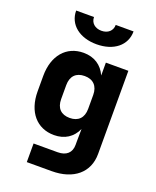

<svg xmlns="http://www.w3.org/2000/svg" viewBox="-173 -884 945 1163"><g transform="rotate(20 300.0 -302.5)"><path d="M297 -635C408 -635 482 -695 482 -785H367C367 -747 339 -722 297 -722C256 -722 227 -747 227 -785H112C112 -695 187 -635 297 -635ZM145 180H305C446 180 534 106 534 -14V-550H389V-467C363 -526 312 -560 243 -560C132 -560 60 -476 60 -345V-245C60 -113 132 -30 243 -30C311 -30 362 -63 388 -122L387 -40V-19C387 31 356 60 300 60H145ZM297 -160C241 -160 210 -192 210 -250V-340C210 -397 241 -430 297 -430C352 -430 384 -397 384 -340V-250C384 -192 352 -160 297 -160Z"/></g></svg>

Font: JetBrains Mono ExtraBold
Style: Regular
Weight: 800
Monospace: yes
Designer: Philipp Nurullin, Konstantin Bulenkov
Foundry: JetBrains
Version: Version 2.305